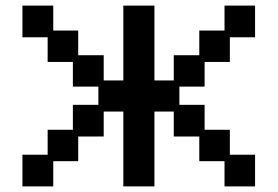

<svg xmlns="http://www.w3.org/2000/svg" viewBox="-20 -653 991 685"><path d="M60 12V-101H150V-190H240V-279H331V-344H240V-432H150V-520H60V-633H170V-544H259V-456H350V-366H420V-633H531V-366H600V-456H691V-544H781V-633H890V-520H800V-432H710V-344H620V-279H710V-190H800V-101H890V12H781V-78H691V-166H600V-255H531V12H420V-255H350V-166H259V-78H170V12Z"/></svg>

Font: Pixelify Sans Medium
Style: Regular
Weight: 500
Designer: Stefie Justprince
Foundry: Typecalism Foundryline
Version: Version 1.000;February 13, 2025;FontCreator 15.0.0.3015 64-b